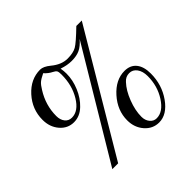

<svg xmlns="http://www.w3.org/2000/svg" viewBox="-175 -892 1097 1097"><g transform="rotate(-45 373.5 -343.5)"><path d="M686 -213Q686 -122 636 -51.5Q586 19 522 19Q471 19 436 -21Q401 -61 401 -119Q401 -199 459.5 -264.5Q518 -330 590 -330Q636 -330 661 -299.5Q686 -269 686 -213ZM663 -215Q663 -254 645.5 -278Q628 -302 600 -302Q571 -302 551 -279Q518 -244 495.5 -185.5Q473 -127 473 -76Q473 -47 489 -27.5Q505 -8 529 -8Q581 -8 622 -71.5Q663 -135 663 -215ZM621 -706 191 18H144L538 -640Q510 -608 483.5 -595.5Q457 -583 417 -583Q382 -583 341 -597Q345 -574 345 -553Q345 -501 323 -449Q301 -397 265 -363Q227 -326 179 -326Q129 -326 95 -365.5Q61 -405 61 -463Q61 -548 119 -612Q177 -676 254 -676Q280 -676 314 -648Q361 -609 410 -609Q456 -609 482 -624Q508 -639 577 -706ZM321 -569Q321 -591 316.5 -599Q312 -607 296 -615Q273 -626 252 -649Q221 -634 208 -622.5Q195 -611 180 -586Q132 -510 132 -423Q132 -392 147.5 -372.5Q163 -353 189 -353Q242 -353 281.5 -418Q321 -483 321 -569Z"/></g></svg>

Font: STIX MathJax Main
Style: Regular
Weight: 400
Designer: MicroPress Inc., with final additions and corrections provided by Coen Hoffman, Elsevier (retired)
Version: Version 1.1.1